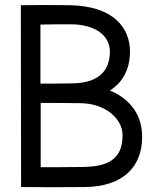

<svg xmlns="http://www.w3.org/2000/svg" viewBox="-20 -754 640 774"><path d="M143 -417V-655C184 -656 224 -656 265 -656C365 -656 423 -610 423 -546C423 -466 374 -420 275 -418C221 -417 187 -417 143 -417ZM64 -733 65 0C151 1 238 1 324 0C472 -2 553 -78 553 -202C553 -307 487 -363 423 -389C471 -419 504 -471 504 -546C504 -639 441 -730 260 -733C195 -734 129 -734 64 -733ZM144 -80V-339C198 -339 253 -339 307 -338C408 -336 474 -273 474 -210C474 -131 439 -83 318 -81C260 -80 202 -80 144 -80Z"/></svg>

Font: Kreadon Medium
Style: Regular
Weight: 500
Designer: kohakuno
Foundry: StudioGnu
Version: Version 1.000;Glyphs 3.1.2 (3151)